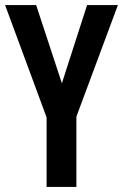

<svg xmlns="http://www.w3.org/2000/svg" viewBox="-20 -734 483 754"><path d="M223 -407 322 -714H443L280 -276V0H163V-273L0 -714H122Z"/></svg>

Font: Noto Sans ExtraCondensed SemiBold
Style: Regular
Weight: 600
Width: 2
Designer: Monotype Design Team
Foundry: Monotype Imaging Inc.
Version: Version 2.013; ttfautohint (v1.8.4.7-5d5b)